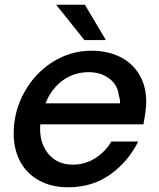

<svg xmlns="http://www.w3.org/2000/svg" viewBox="-20 -783 675 814"><path d="M38 -217Q38 -309 82 -390Q126 -471 202 -519.5Q278 -568 369 -568Q433 -568 485.5 -543.5Q538 -519 569 -469.5Q600 -420 600 -349Q599 -313 588 -256H151Q150 -250 150 -237Q150 -171 187.5 -128Q225 -85 288 -85Q341 -85 384 -112.5Q427 -140 452 -183H566Q523 -97 447 -43Q371 11 269 11Q198 11 145.5 -18Q93 -47 65.5 -98.5Q38 -150 38 -217ZM489 -345Q489 -365 484 -376Q480 -422 444 -449.5Q408 -477 356 -477Q309 -477 269.5 -456.5Q230 -436 202 -398Q186 -377 173 -345ZM429 -613H338L218 -763H340Z"/></svg>

Font: Open Sauce One Medium Italic
Style: Regular
Weight: 500
Italic angle: -10°
Designer: Alfredo Marco Pradil
Foundry: Creative Sauce Fz LLC
Version: Version 1.477